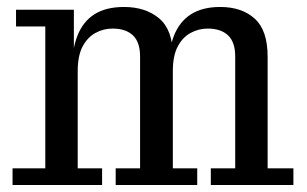

<svg xmlns="http://www.w3.org/2000/svg" viewBox="-20 -531 881 551"><path d="M16 0V-48H110V-455H26V-503H192V-346L203 -347V-48H273V0ZM312 0V-48H382V-369Q382 -410 361.5 -429.5Q341 -449 303 -449Q277 -449 254 -436.5Q231 -424 217 -397.5Q203 -371 203 -327L186 -326Q186 -387 202 -428Q218 -469 251 -490Q284 -511 336 -511Q398 -511 437 -478Q476 -445 476 -371V-48H546V0ZM585 0V-48H655V-369Q655 -410 634.5 -429.5Q614 -449 576 -449Q550 -449 527 -436.5Q504 -424 490 -397.5Q476 -371 476 -327L463 -326Q463 -387 479 -428Q495 -469 528 -490Q561 -511 612 -511Q674 -511 711 -477.5Q748 -444 748 -369V-48H822V0Z"/></svg>

Font: Montagu Slab
Style: Bold
Weight: 700
Designer: Florian Karsten
Foundry: Florian Karsten
Version: Version 1.000